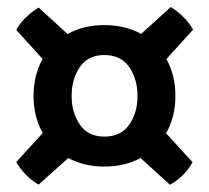

<svg xmlns="http://www.w3.org/2000/svg" viewBox="-20 -582 580 532"><path d="M269 -120.5Q211.5 -120.5 167.2 -145.2Q123 -170 98 -214.2Q73 -258.5 73 -316Q73 -374 98 -418.5Q123 -463 167.2 -487.8Q211.5 -512.5 269 -512.5Q327 -512.5 371.5 -487.8Q416 -463 441 -418.5Q466 -374 466 -316Q466 -258.5 441 -214.2Q416 -170 371.5 -145.2Q327 -120.5 269 -120.5ZM269 -203.5Q315 -203.5 338 -236.5Q361 -269.5 361 -316Q361 -363 338 -396.2Q315 -429.5 269 -429.5Q224 -429.5 201.2 -396.2Q178.5 -363 178.5 -316Q178.5 -270 201.2 -236.8Q224 -203.5 269 -203.5ZM87 -70.5Q69 -80.5 52.2 -97.5Q35.5 -114.5 25 -133L130.5 -248.5L203.5 -175ZM130.5 -383 25 -499Q34.5 -517 51.8 -533.8Q69 -550.5 87 -561L202 -456ZM410 -384 337.5 -457.5 453 -562.5Q471 -552 487.8 -535.2Q504.5 -518.5 515 -500ZM451 -70 335.5 -175 408.5 -247.5 513.5 -132.5Q492 -93 451 -70Z"/></svg>

Font: Signika Medium
Style: Regular
Weight: 500
Designer: Anna Giedry
Foundry: Anna Giedry
Version: Version 2.000